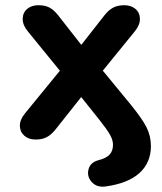

<svg xmlns="http://www.w3.org/2000/svg" viewBox="-20 -518 610 721"><path d="M349.8 83.6Q378.4 76.4 391.3 62.7Q404.3 49 404.3 25.7Q404.3 7.7 392.9 -12.3Q381.5 -32.4 353.6 -67.5L260 -184.8H309.8L187.8 -30.9Q171.9 -11.6 155.2 -2.8Q138.4 6 113.6 6Q87.3 6 71 -8.7Q54.6 -23.5 54.6 -46.1Q54.6 -68.8 73.7 -92L231.2 -284.7V-220.1L84.3 -400.4Q65.2 -423.6 65.2 -446.7Q65.2 -469.7 81.6 -484.1Q97.9 -498.4 124.2 -498.4Q149.3 -498.4 165.7 -489.6Q182.2 -480.8 197.6 -461.5L309.8 -318.2H260.8L373 -461.5Q388.5 -480.8 405.4 -489.6Q422.4 -498.4 446.4 -498.4Q472.7 -498.4 489.1 -484.1Q505.4 -469.7 505.4 -446.7Q505.4 -423.6 486.3 -400.4L340.1 -220.7V-284.3L470.2 -126Q513.7 -72.8 530.2 -40Q546.7 -7.1 546.7 30.5Q546.7 92.7 503.8 131.7Q460.8 170.6 376.7 182.2Q343.5 186.8 324.5 165.6Q305.6 144.3 312.4 117.9Q319.2 91.6 349.8 83.6Z"/></svg>

Font: SN Pro Thin
Style: Regular
Weight: 200
Designer: Tobias Whetton
Foundry: Supernotes
Version: Version 1.003;Glyphs 3.3 (3324)